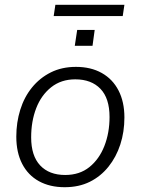

<svg xmlns="http://www.w3.org/2000/svg" viewBox="-20 -773 587 801"><path d="M250 8Q188 8 142.5 -17Q97 -42 72.5 -89.5Q48 -137 48 -203Q48 -262 64.5 -315Q81 -368 113.5 -408Q146 -448 192 -471Q238 -494 297 -494Q359 -494 404.5 -468.5Q450 -443 474.5 -395.5Q499 -348 499 -283Q499 -223 482 -170.5Q465 -118 432.5 -77.5Q400 -37 354.5 -14.5Q309 8 250 8ZM252 -43Q312 -43 353 -76Q394 -109 415.5 -164Q437 -219 437 -285Q437 -363 399 -402.5Q361 -442 294 -442Q235 -442 193.5 -409Q152 -376 131 -321.5Q110 -267 110 -200Q110 -123 147.5 -83Q185 -43 252 -43ZM204 -706 211 -753H499L492 -706ZM292 -582 302 -648H375L366 -582Z"/></svg>

Font: Nunito Sans 12pt ExtraLight 12pt Light
Style: Italic
Weight: 300
Italic angle: -9°
Version: Version 3.101;gftools[0.9.27]